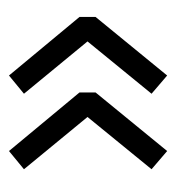

<svg xmlns="http://www.w3.org/2000/svg" viewBox="-2 -449 396 432"><g transform="rotate(90 196.0 -233.0)"><path d="M243.2 -231.9 360.8 -88.9 319.8 -55.2 188 -213.9V-250L319.8 -411.1L360.8 -376ZM73.2 -231.9 190.9 -88.9 149.9 -55.2 18.1 -213.9V-250L149.9 -411.1L190.9 -376Z"/></g></svg>

Font: Rawengulk
Style: Demibold
Weight: 600
Version: Version 0.92